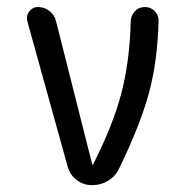

<svg xmlns="http://www.w3.org/2000/svg" viewBox="-20 -540 540 560"><path d="M177.7 -52.7 59.6 -478.5Q55.7 -494.1 65.4 -506.8Q75.2 -519.5 90.8 -519.5Q109.4 -519.5 124.5 -507.8Q139.6 -496.1 143.6 -477.5L249 -60.5Q249 -59.6 250 -59.6Q252 -59.6 252 -61.5Q309.6 -174.8 334 -268.1Q358.4 -361.3 361.3 -478.5Q362.3 -495.1 373.5 -507.3Q384.8 -519.5 402.3 -519.5Q419.9 -519.5 431.6 -507.3Q443.4 -495.1 442.4 -477.5Q439.5 -362.3 414.6 -269.5Q389.6 -176.8 328.1 -49.8Q317.4 -26.4 295.9 -13.2Q274.4 0 248 0Q223.6 0 204.1 -14.6Q184.6 -29.3 177.7 -52.7Z"/></svg>

Font: Rounded Mgen+ 1mn regular
Style: Regular
Weight: 400
Designer: [Source Han Sans]
Ryoko NISHIZUKA  (kana & ideographs); Paul D. Hunt (Latin, Greek & Cyrillic); Wenlong ZHANG  (bopomofo
Version: Version 1.059.20150602